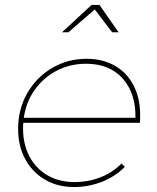

<svg xmlns="http://www.w3.org/2000/svg" viewBox="-20 -754 632 774"><path d="M74 -259Q73 -251 73 -235Q73 -172 99 -123Q125 -74 172 -47Q219 -20 280 -20Q336 -20 385.5 -39.5Q435 -59 470 -95L483 -81Q444 -42 390.5 -21Q337 0 278 0Q212 0 161 -30Q110 -60 81.5 -113Q53 -166 53 -234Q53 -314 90 -378.5Q127 -443 190 -480Q253 -517 329 -517Q395 -517 444 -488.5Q493 -460 519 -408.5Q545 -357 545 -291Q545 -270 544 -259ZM76 -279H526Q528 -377 475 -437Q422 -497 327 -497Q263 -497 209.5 -469.5Q156 -442 120.5 -392.5Q85 -343 76 -279ZM458 -624H432L362 -716L256 -624H230L349 -734H381Z"/></svg>

Font: Gontserrat Thin
Style: Italic
Weight: 250
Italic angle: -11.3°
Designer: Julieta Ulanovsky
Foundry: Julieta Ulanovsky
Version: Version 6.001